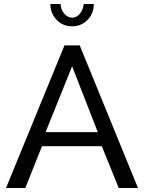

<svg xmlns="http://www.w3.org/2000/svg" viewBox="-20 -936 717 956"><path d="M301 -710H377L667 0H571L487 -208H189L106 0H10ZM467 -278 339 -606 207 -278ZM397 -916H447Q447 -869 416 -837Q385 -805 339 -805Q293 -805 262 -837Q231 -869 231 -916H282Q282 -889 299.5 -868.5Q317 -848 339 -848Q361 -848 377.5 -867.5Q394 -887 397 -916Z"/></svg>

Font: YasnoRaleway Medium
Style: Regular
Weight: 500
Designer: Matt McInerney, Pablo Impallari, Rodrigo Fuenzalida
Foundry: Matt McInerney, Pablo Impallari, Rodrigo Fuenzalida
Version: Version 4.026